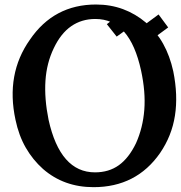

<svg xmlns="http://www.w3.org/2000/svg" viewBox="-20 -791 782 830"><path d="M384.3 18.1Q256.3 18.1 166 -60.5Q121.6 -100.1 91.3 -152.8Q61 -205.6 46.9 -273.4Q4.4 -471.2 109.4 -619.6Q212.9 -771.5 395 -771.5Q457.5 -771.5 511.7 -751.5Q565.9 -731.4 611.3 -692.9Q656.7 -653.3 685.5 -601.3Q714.4 -549.3 729 -482.9Q750 -378.9 736.3 -291.3Q722.7 -203.6 671.9 -129.4Q569.3 18.1 384.3 18.1ZM390.6 -45.9Q450.7 -45.9 493.9 -76.9Q537.1 -107.9 567.9 -171.9Q597.7 -238.3 603.8 -315.9Q609.9 -393.6 589.8 -486.3Q565.4 -598.1 516.6 -653.6Q467.8 -709 392.1 -709Q333 -709 287.8 -677.7Q242.7 -646.5 212.4 -582.5Q181.6 -518.6 176.5 -441.9Q171.4 -365.2 189.9 -273.4Q240.2 -45.9 390.6 -45.9ZM484.4 -632.8 441.9 -686.5 496.6 -728.5 539.1 -671.9ZM653.3 -632.8 609.9 -687.5 665.5 -728.5 707 -672.4Z"/></svg>

Font: IranNastaliq
Style: Regular
Weight: 400
Designer: Hossein Zahedi
Version: Version 1.5